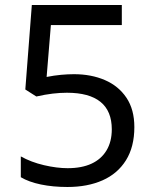

<svg xmlns="http://www.w3.org/2000/svg" viewBox="-20 -734 612 766"><path d="M249 12Q191 12 143 2Q95 -8 63 -27V-110Q104 -87 155.5 -75Q207 -63 250 -63Q306 -63 345 -81Q384 -99 405 -134Q426 -169 426 -218Q426 -291 381 -327.5Q336 -364 247 -364Q220 -364 190 -360.5Q160 -357 125 -349L81 -377L107 -714H466V-634H183L166 -427Q196 -433 223.5 -435.5Q251 -438 275 -438Q344 -438 398.5 -414.5Q453 -391 484.5 -344Q516 -297 516 -227Q516 -148 482.5 -94.5Q449 -41 389 -14.5Q329 12 249 12Z"/></svg>

Font: Noto Sans Malayalam
Style: Regular
Weight: 400
Designer: Jelle Bosma - Monotype Design Team
Foundry: Monotype Imaging Inc.
Version: Version 2.103